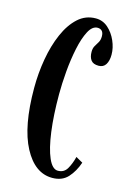

<svg xmlns="http://www.w3.org/2000/svg" viewBox="-112 -769 576 837"><g transform="rotate(15 176.0 -350.5)"><path d="M209.5 10Q131 10 81.8 -82.5Q32.5 -175 32.5 -349Q32.5 -416 43.8 -480.2Q55 -544.5 77.8 -596.8Q100.5 -649 134.5 -680Q168.5 -711 214.5 -711Q246 -711 269.8 -690Q293.5 -669 307.2 -637.8Q321 -606.5 321 -575.5Q321 -548 310.5 -531.2Q300 -514.5 278.5 -514.5Q254 -514.5 243.8 -528.2Q233.5 -542 233.5 -565.5Q233.5 -582 240 -592.8Q246.5 -603.5 253 -614.5Q259.5 -625.5 259.5 -641.5Q259.5 -658.5 252 -666Q244.5 -673.5 232.5 -673.5Q208.5 -673.5 191.8 -641.5Q175 -609.5 164.5 -559.2Q154 -509 149.2 -453.2Q144.5 -397.5 144.5 -350Q144.5 -255.5 154.2 -182.5Q164 -109.5 182.2 -68Q200.5 -26.5 225.5 -26.5Q253 -26.5 266.8 -50Q280.5 -73.5 288.5 -105.5L319.5 -88Q305.5 -46.5 279.8 -18.2Q254 10 209.5 10Z"/></g></svg>

Font: Imbue 10pt SemiBold
Style: Regular
Weight: 600
Designer: Tyler Finck
Foundry: Etcetera Type Company
Version: Version 1.102; ttfautohint (v1.8.3)